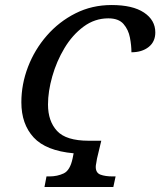

<svg xmlns="http://www.w3.org/2000/svg" viewBox="-20 -744 638 764"><path d="M157 0 165 -42H177Q208 -42 233.5 -54Q259 -66 269 -114L273 -134Q163 -144 114 -197Q65 -250 65 -337Q65 -409 91.5 -478Q118 -547 166.5 -602.5Q215 -658 280.5 -691Q346 -724 424 -724Q508 -724 553 -694Q598 -664 598 -615Q598 -578 571.5 -557Q545 -536 503 -536Q503 -563 497 -594.5Q491 -626 471.5 -648.5Q452 -671 411 -671Q357 -671 312.5 -638Q268 -605 236.5 -552.5Q205 -500 188 -440Q171 -380 171 -328Q171 -262 207 -223Q243 -184 333 -184H383L366 -113Q365 -104 363 -95Q361 -86 361 -80Q361 -56 380 -49Q399 -42 428 -42H440L431 0Z"/></svg>

Font: Noto Serif SemiCondensed
Style: Italic
Weight: 400
Width: 4
Italic angle: -12°
Designer: Monotype Design Team
Foundry: Monotype Imaging Inc.
Version: Version 2.013